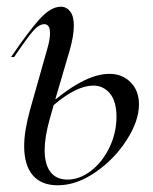

<svg xmlns="http://www.w3.org/2000/svg" viewBox="-20 -540 457 572"><path d="M113 -93Q113 -50 130.5 -27.5Q148 -5 181 -5Q217 -5 251 -31Q285 -57 306 -100.5Q327 -144 327 -192Q327 -238 307.5 -261.5Q288 -285 258 -285Q208 -285 140 -227L128 -185Q113 -131 113 -93ZM161 -520Q178 -520 189 -506Q200 -492 200 -463Q200 -433 187 -388L145 -245H147Q239 -320 306 -320Q344 -320 369 -295Q394 -270 394 -229Q394 -180 357.5 -123Q321 -66 264.5 -27Q208 12 152 12Q103 12 77.5 -18Q52 -48 52 -105Q52 -149 69 -211L121 -395Q129 -422 129 -441Q129 -468 112 -468Q96 -468 78 -447Q60 -426 22 -370H13Q63 -444 97 -482Q131 -520 161 -520Z"/></svg>

Font: Nyght Serif Light Italic
Style: Regular
Weight: 300
Italic angle: -16°
Designer: Maksym Kobuzan
Version: Version 0.410